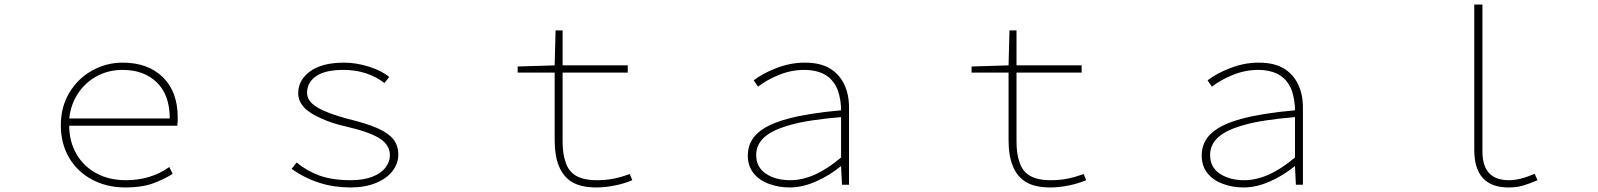

<svg xmlns="http://www.w3.org/2000/svg" viewBox="-20 -814 7040 846"><path d="M248 -262Q248 -344 286.5 -407Q325 -470 387.5 -504Q450 -538 520 -538Q632 -538 697.5 -474Q763 -410 763 -297V-280Q763 -274 761 -260H285Q285 -191 316.5 -136Q348 -81 404.5 -50.5Q461 -20 535 -20Q644 -20 726 -78L741 -48Q696 -20 648.5 -4Q601 12 533 12Q451 12 386 -22.5Q321 -57 284.5 -119Q248 -181 248 -262ZM520 -506Q459 -506 408 -479Q357 -452 324.5 -403.5Q292 -355 285 -292H728Q728 -395 671.5 -450.5Q615 -506 520 -506Z M1265 -70 1287 -98Q1333 -60 1389 -40Q1445 -20 1526 -20Q1581 -20 1620 -35Q1659 -50 1678.5 -75.5Q1698 -101 1698 -130Q1698 -174 1654.5 -203Q1611 -232 1503 -257Q1444 -270 1396 -292Q1294 -335 1294 -403Q1294 -462 1347 -500Q1400 -538 1496 -538Q1548 -538 1603.5 -521Q1659 -504 1695 -475L1674 -448Q1599 -506 1493 -506Q1413 -506 1373 -478.5Q1333 -451 1333 -405Q1333 -367 1379.5 -340Q1426 -313 1514 -290Q1596 -270 1643.5 -249Q1691 -228 1713 -200.5Q1735 -173 1735 -133Q1735 -94 1710 -61Q1685 -28 1637 -8Q1589 12 1524 12Q1380 12 1265 -70Z M2497 -14Q2424 -62 2424 -195V-494H2261V-521L2424 -526L2428 -680H2459V-526H2746V-494H2459V-190Q2459 -136 2472 -100Q2484 -60 2517.5 -40Q2551 -20 2610 -20Q2651 -20 2685 -27Q2719 -34 2755 -47L2766 -20Q2731 -5 2688 3.5Q2645 12 2608 12Q2538 12 2497 -14Z M3371 -3Q3327 -18 3301 -50Q3275 -82 3275 -129Q3275 -188 3318 -227Q3360 -266 3450.5 -290.5Q3541 -315 3686 -328Q3686 -373 3672 -415Q3638 -506 3523 -506Q3467 -506 3412.5 -484Q3358 -462 3320 -432L3301 -460Q3339 -490 3401 -514Q3463 -538 3526 -538Q3596 -538 3639 -511Q3680 -485 3700.5 -441Q3721 -397 3721 -341V0H3690L3686 -81H3684Q3634 -40 3574.5 -14Q3515 12 3459 12Q3413 12 3371 -3ZM3686 -120V-298Q3542 -286 3464 -264Q3384 -242 3348 -209.5Q3312 -177 3312 -131Q3312 -77 3355 -48.5Q3398 -20 3463 -20Q3568 -20 3686 -120Z M4497 -14Q4424 -62 4424 -195V-494H4261V-521L4424 -526L4428 -680H4459V-526H4746V-494H4459V-190Q4459 -136 4472 -100Q4484 -60 4517.5 -40Q4551 -20 4610 -20Q4651 -20 4685 -27Q4719 -34 4755 -47L4766 -20Q4731 -5 4688 3.5Q4645 12 4608 12Q4538 12 4497 -14Z M5371 -3Q5327 -18 5301 -50Q5275 -82 5275 -129Q5275 -188 5318 -227Q5360 -266 5450.5 -290.5Q5541 -315 5686 -328Q5686 -373 5672 -415Q5638 -506 5523 -506Q5467 -506 5412.5 -484Q5358 -462 5320 -432L5301 -460Q5339 -490 5401 -514Q5463 -538 5526 -538Q5596 -538 5639 -511Q5680 -485 5700.5 -441Q5721 -397 5721 -341V0H5690L5686 -81H5684Q5634 -40 5574.5 -14Q5515 12 5459 12Q5413 12 5371 -3ZM5686 -120V-298Q5542 -286 5464 -264Q5384 -242 5348 -209.5Q5312 -177 5312 -131Q5312 -77 5355 -48.5Q5398 -20 5463 -20Q5568 -20 5686 -120Z M6476 -154V-794H6512V-146Q6512 -20 6629 -20Q6677 -20 6742 -48L6755 -20Q6715 -3 6688 4.5Q6661 12 6627 12Q6476 12 6476 -154Z"/></svg>

Font: Merged Yaku Han JP Thin
Style: Regular
Weight: 250
Designer: Ryoko NISHIZUKA 西塚涼子 (kana, bopomofo & ideographs); Paul D. Hunt (Latin, Greek & Cyrillic); Sandoll Communications 산돌커뮤니
Foundry: Adobe
Version: Version 2.004